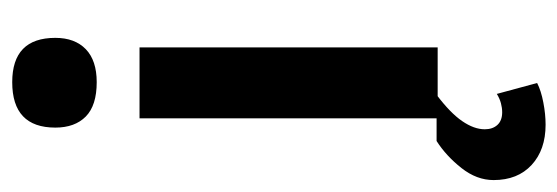

<svg xmlns="http://www.w3.org/2000/svg" viewBox="-366 -428 934 322"><g transform="rotate(-90 101.0 -267.0)"><path d="M48 -641.2Q48 -713.5 124.2 -713.5Q198.5 -713.5 198.5 -641.2Q198.5 -608.5 179.5 -590.1Q160.5 -571.8 124.2 -571.8Q85.2 -571.8 66.6 -590.1Q48 -608.5 48 -641.2ZM-40 93.8Q-40 65.5 -19.8 39.9Q0.5 14.2 25.5 -1.8H103Q72.5 21.2 58.9 41.1Q45.2 61 45.2 79Q45.2 92.2 52.5 100.2Q59.8 108.2 73.8 108.2Q81 108.2 88.9 106.1Q96.8 104 104.5 99.2L122.8 166.8Q109.8 173.5 90.2 177.2Q70.8 181 52.8 181Q10.8 181 -14.6 157.6Q-40 134.2 -40 93.8ZM63.5 -500H182.5V0H63.5Z"/></g></svg>

Font: Haskoy
Style: Regular
Weight: 400
Designer: Ertekin Erdin
Foundry: Ertekin Erdin
Version: Version 1.500